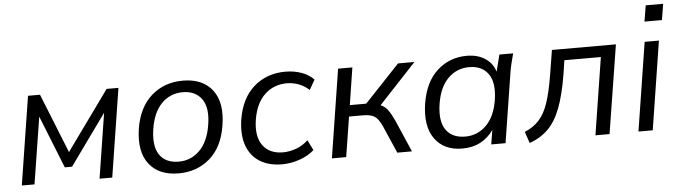

<svg xmlns="http://www.w3.org/2000/svg" viewBox="-46 -890 3834 1085"><g transform="rotate(-5 1871.0 -348.0)"><path d="M40 0 119 -502H187L322 -165L565 -502H632L553 0H481L539 -369L332 -81H291L172 -379L112 0Z M930 9Q817 9 762 -62.5Q707 -134 727 -264Q747 -384 820 -447.5Q893 -511 997 -511Q1110 -511 1165 -439.5Q1220 -368 1199 -239Q1180 -118 1107 -54.5Q1034 9 930 9ZM936 -57Q1005 -57 1054.5 -106Q1104 -155 1119 -249Q1135 -346 1099 -396Q1063 -446 991 -446Q921 -446 872 -397Q823 -348 808 -254Q793 -156 827.5 -106.5Q862 -57 936 -57Z M1517 9Q1441 9 1389.5 -23.5Q1338 -56 1316.5 -117Q1295 -178 1308 -264Q1328 -384 1401 -447.5Q1474 -511 1580 -511Q1628 -511 1670.5 -496Q1713 -481 1740 -452L1708 -396Q1681 -421 1648 -433Q1615 -445 1583 -445Q1508 -445 1456.5 -396.5Q1405 -348 1390 -256Q1375 -162 1412.5 -110Q1450 -58 1527 -58Q1562 -58 1600 -71Q1638 -84 1670 -114L1699 -56Q1667 -26 1616.5 -8.5Q1566 9 1517 9Z M1799 0 1878 -502H1959L1926 -291H2019L2218 -502H2311L2099 -275Q2123 -266 2140 -243Q2157 -220 2177 -176L2253 0H2170L2102 -156Q2083 -198 2061 -212.5Q2039 -227 1996 -227H1916L1880 0Z M2539 9Q2435 9 2383 -63Q2331 -135 2351 -264Q2371 -385 2441 -448Q2511 -511 2609 -511Q2669 -511 2711.5 -483.5Q2754 -456 2769 -407L2793 -502H2871Q2863 -473 2856 -443.5Q2849 -414 2845 -386L2784 0H2703L2716 -81Q2687 -39 2642.5 -15Q2598 9 2539 9ZM2561 -57Q2630 -57 2680 -106Q2730 -155 2745 -249Q2760 -346 2724.5 -396Q2689 -446 2616 -446Q2546 -446 2496.5 -397Q2447 -348 2432 -254Q2417 -156 2452 -106.5Q2487 -57 2561 -57Z M2920 11 2898 -54Q2948 -75 2980 -110Q3012 -145 3032.5 -206Q3053 -267 3069 -366L3091 -502H3454L3374 0H3294L3363 -438H3156L3144 -359Q3125 -244 3097 -170.5Q3069 -97 3026.5 -54.5Q2984 -12 2920 11Z M3626 -616 3641 -707H3740L3725 -616ZM3538 0 3617 -502H3698L3619 0Z"/></g></svg>

Font: Mulish
Style: Italic
Weight: 400
Italic angle: -9°
Designer: Vernon Adams
Foundry: Vernon Adams
Version: Version 3.603; ttfautohint (v1.8.3)